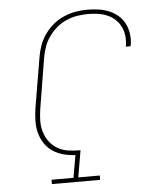

<svg xmlns="http://www.w3.org/2000/svg" viewBox="-53 -789 706 836"><g transform="rotate(-5 300.0 -371.5)"><path d="M140 0V-19H236L253 -117Q226 -118 200.5 -125Q175 -132 154 -146Q133 -160 119 -181.5Q105 -203 98.5 -227.5Q92 -252 92.5 -279Q93 -306 97 -333L134 -553Q138 -579 147 -604.5Q156 -630 172 -653Q188 -676 209.5 -694Q231 -712 256.5 -723Q282 -734 308 -738.5Q334 -743 360 -743Q385 -743 409 -739.5Q433 -736 454.5 -727Q476 -718 493.5 -703Q511 -688 521.5 -667.5Q532 -647 535.5 -623Q539 -599 535 -574Q534 -573 534 -571.5Q534 -570 533 -568H513Q513 -569 513 -570.5Q513 -572 514 -574Q517 -595 514.5 -616.5Q512 -638 502.5 -656.5Q493 -675 478 -688.5Q463 -702 444 -710Q425 -718 403.5 -721Q382 -724 360 -724Q337 -724 313 -720Q289 -716 266 -706Q243 -696 223 -679Q203 -662 188.5 -641Q174 -620 166 -597Q158 -574 154 -550L118 -330Q114 -305 113.5 -279.5Q113 -254 120 -230.5Q127 -207 141 -188Q155 -169 175.5 -156.5Q196 -144 221 -140Q246 -136 271 -136Q273 -136 274 -136Q275 -136 277 -136L257 -19H351V0Z"/></g></svg>

Font: Iosevka Slab ThExObl
Style: Regular
Weight: 100
Width: 7
Italic angle: -9°
Monospace: yes
Designer: Belleve Invis
Foundry: Belleve Invis
Version: Version 11.1.1; ttfautohint (v1.8.3)